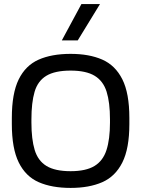

<svg xmlns="http://www.w3.org/2000/svg" viewBox="-20 -910 691 941"><path d="M326 11Q234 11 170 -17Q106 -45 72 -113.5Q38 -182 38 -302V-332Q38 -452 71.5 -520.5Q105 -589 169 -617.5Q233 -646 326 -646Q417 -646 481 -618Q545 -590 579.5 -521.5Q614 -453 614 -332V-302Q614 -182 579.5 -113.5Q545 -45 481 -17Q417 11 326 11ZM326 -71Q401 -71 443 -96.5Q485 -122 502 -175Q519 -228 519 -309V-325Q519 -408 502.5 -460.5Q486 -513 444 -538.5Q402 -564 326 -564Q249 -564 207 -538.5Q165 -513 149.5 -460Q134 -407 134 -325V-309Q134 -228 150 -175Q166 -122 208 -96.5Q250 -71 326 -71ZM283 -712 379 -890H470L361 -712Z"/></svg>

Font: Matangi SemiBold
Style: Regular
Weight: 600
Designer: Prashant Pant
Foundry: The Graphic Ant
Version: Version 3.002